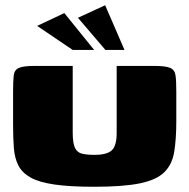

<svg xmlns="http://www.w3.org/2000/svg" viewBox="-20 -712 724 734"><path d="M654 -250Q654 -180 646 -131.5Q638 -83 608 -53.5Q578 -24 514.5 -11Q451 2 340 2Q248 2 189 -6.5Q130 -15 97.5 -33Q65 -51 50.5 -79Q36 -107 33 -146Q30 -185 30 -236V-362Q30 -403 32.5 -424Q35 -445 52.5 -452.5Q70 -460 113 -460H258V-205Q258 -165 266.5 -147Q275 -129 293.5 -124.5Q312 -120 341 -120Q389 -120 407.5 -137.5Q426 -155 426 -203V-460H569Q613 -460 630.5 -452.5Q648 -445 651 -424Q654 -403 654 -362ZM258 -521 122 -613 226 -662 340 -521ZM383 -521 278 -644 382 -692 456 -521Z"/></svg>

Font: Genos Thin Black
Style: Regular
Weight: 900
Version: Version 1.010